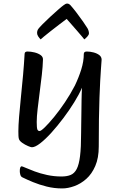

<svg xmlns="http://www.w3.org/2000/svg" viewBox="-20 -813 670 1077"><path d="M329 244Q284 244 242 233.5Q200 223 165 208.5Q130 194 106 182Q97 178 94 167Q91 156 91 147Q91 120 102 120Q105 120 124.5 128.5Q144 137 174.5 148.5Q205 160 244 168.5Q283 177 325 177Q355 177 376 168.5Q397 160 410 135.5Q423 111 429 62.5Q435 14 435 -67Q435 -80 435.5 -109.5Q436 -139 436.5 -176.5Q437 -214 437.5 -252Q438 -290 440 -321Q424 -284 396.5 -239.5Q369 -195 335.5 -150.5Q302 -106 268.5 -69Q235 -32 206 -9.5Q177 13 159 13Q153 13 136.5 6Q120 -1 104.5 -12Q89 -23 86 -34Q84 -41 83.5 -51.5Q83 -62 83 -77Q83 -107 87 -157.5Q91 -208 97.5 -269.5Q104 -331 109.5 -393.5Q115 -456 118 -510Q118 -524 134 -524Q153 -524 173.5 -519Q194 -514 208 -504Q222 -494 221 -478Q220 -440 214.5 -392Q209 -344 202.5 -294.5Q196 -245 191 -201.5Q186 -158 186 -129Q186 -96 189.5 -87Q193 -78 202 -78Q210 -78 232 -99.5Q254 -121 284 -157.5Q314 -194 344.5 -239.5Q375 -285 400 -333Q422 -379 436 -424Q450 -469 450 -510Q450 -524 467 -524Q485 -524 504.5 -519Q524 -514 537 -504Q550 -494 550 -478Q550 -473 546 -422Q542 -371 538 -265.5Q534 -160 534 9Q534 73 514.5 118Q495 163 464 190.5Q433 218 397 231Q361 244 329 244ZM208 -592Q201 -599 194.5 -608.5Q188 -618 188 -628Q188 -641 195 -651Q200 -658 218.5 -677Q237 -696 261 -718Q285 -740 306 -758.5Q327 -777 337 -784Q348 -793 357 -793Q366 -793 375 -784Q391 -766 410 -741Q429 -716 445.5 -692.5Q462 -669 471 -654Q479 -639 479 -626Q479 -618 470 -608Q461 -598 453 -592Q451 -595 440 -608Q429 -621 413.5 -639Q398 -657 382 -675Q366 -693 354 -707Q335 -693 311 -674.5Q287 -656 264.5 -638.5Q242 -621 226.5 -608Q211 -595 208 -592Z"/></svg>

Font: BriemHand
Style: Regular
Weight: 400
Designer: Gunnlaugur SE Briem, Eben Sorkin
Foundry: Sorkin Type
Version: Version 1.001; ttfautohint (v1.8.4.7-5d5b)